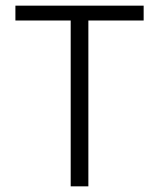

<svg xmlns="http://www.w3.org/2000/svg" viewBox="-20 -659 562 679"><path d="M292.5 0H230V-629.5H292.5ZM488 -586.5H34.5V-639H488Z"/></svg>

Font: Anek Malayalam Medium Light
Style: Regular
Weight: 300
Version: Version 1.003